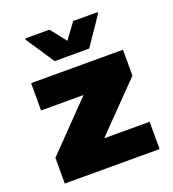

<svg xmlns="http://www.w3.org/2000/svg" viewBox="-132 -823 834 925"><g transform="rotate(-20 285.0 -361.0)"><path d="M42 0V-132L273 -370H55V-510H526V-377L295 -140H528V0ZM198 -571 102 -715V-722H226L289 -642L348 -722H473V-715L375 -571Z"/></g></svg>

Font: Saira SemiExpanded ExtraBold
Style: Regular
Weight: 800
Width: 6
Designer: Hector Gatti with collaboration of the Omnibus-Type team
Foundry: Omnibus-Type
Version: Version 1.101